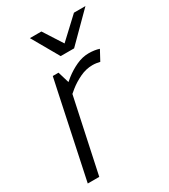

<svg xmlns="http://www.w3.org/2000/svg" viewBox="-175 -784 763 868"><g transform="rotate(-30 207.0 -350.0)"><path d="M307 -453 319 -508ZM113 -430 176 -440 82 0H22ZM346 -448Q338 -450 328 -451.5Q318 -453 307 -453L319 -508Q335 -508 348.5 -506Q362 -504 374 -500ZM176 -440 113 -430 128 -500H158ZM128 -350 99 -360Q99 -360 111 -375Q123 -390 144.5 -412Q166 -434 194 -456Q222 -478 254.5 -493Q287 -508 320 -508L308 -453Q274 -453 241.5 -437.5Q209 -422 183.5 -401.5Q158 -381 143 -365.5Q128 -350 128 -350ZM204 -560 354 -700H414L274 -560ZM274 -560H204L124 -700H184Z"/></g></svg>

Font: Epunda Sans Light
Style: Italic
Weight: 300
Italic angle: -12.0243°
Designer: Simon Atzbach
Foundry: typofactur
Version: Version 2.204